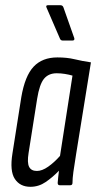

<svg xmlns="http://www.w3.org/2000/svg" viewBox="-20 -713 370 739"><path d="M97 6Q57 6 37 -24.5Q17 -55 28 -123L62 -339Q76 -421 109.5 -456.5Q143 -492 201 -492Q238 -492 267 -485Q296 -478 330 -473L273 -120Q266 -77 262.5 -51.5Q259 -26 259 -9Q259 0 250 0H210Q202 0 202 -9Q203 -19 204 -31Q205 -43 207 -56Q183 -31 156 -12.5Q129 6 97 6ZM122 -55Q142 -55 165.5 -71.5Q189 -88 211 -113L259 -422Q245 -426 229.5 -428.5Q214 -431 198 -431Q167 -431 149.5 -410Q132 -389 123 -333L90 -124Q84 -87 92 -71Q100 -55 122 -55ZM221 -557Q213 -557 210 -566L159 -684Q155 -693 165 -693H212Q221 -693 224 -685L266 -566Q268 -557 259 -557Z"/></svg>

Font: Sofia Sans Extra Condensed
Style: Italic
Weight: 400
Italic angle: -9°
Designer: Botio Nikoltchev, Ani Petrova
Foundry: lettersoup
Version: Version 4.101; ttfautohint (v1.8.4.7-5d5b)